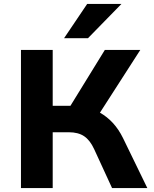

<svg xmlns="http://www.w3.org/2000/svg" viewBox="-20 -960 785 980"><path d="M87 0V-705H249V-420H352L326 -398L515 -705H696L478 -366L406 -414Q452 -406 489 -385.5Q526 -365 556 -332.5Q586 -300 608 -255L732 0H552L460 -200Q439 -245 409 -265Q379 -285 331 -285H249V0ZM307 -765 425 -940H600L429 -765Z"/></svg>

Font: Nunito Sans 8pt ExtraBold
Style: Regular
Weight: 800
Version: Version 3.101;gftools[0.9.27]